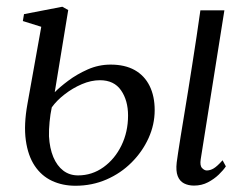

<svg xmlns="http://www.w3.org/2000/svg" viewBox="-20 -554 753 584"><path d="M570 10.5Q553 10.5 539.8 3.8Q526.5 -3 520.5 -18.5Q514.5 -34 517.5 -60Q518.5 -69.5 521.8 -90Q525 -110.5 529.5 -139.2Q534 -168 540 -203.2Q546 -238.5 552.2 -278Q558.5 -317.5 565 -359Q571.5 -400.5 577.8 -442Q584 -483.5 589.5 -522.5H662.5L590.5 -69.5Q587.5 -50.5 594.5 -43Q601.5 -35.5 609 -35.5Q619.5 -35.5 630 -41.8Q640.5 -48 657 -66.5L667 -48Q659.5 -36.5 645.5 -23Q631.5 -9.5 612.5 0.5Q593.5 10.5 570 10.5ZM209.5 11Q170 11 138 -4Q106 -19 85.5 -49.8Q65 -80.5 58.5 -127.5Q52 -174.5 63.5 -238L105.5 -472.5L49.5 -490L53 -511L169.5 -533.5L187.5 -523.5L146.5 -273.5Q161 -288.5 187.2 -308.2Q213.5 -328 246.8 -342.8Q280 -357.5 316.5 -357.5Q360 -357.5 389.8 -340.8Q419.5 -324 435 -292.8Q450.5 -261.5 450.5 -219Q450.5 -175 431.8 -133.8Q413 -92.5 380.2 -59.8Q347.5 -27 303.8 -8Q260 11 209.5 11ZM217.5 -20.5Q260 -20.5 294.8 -45.5Q329.5 -70.5 349.5 -111.8Q369.5 -153 369.5 -202.5Q369.5 -248.5 348.2 -279.2Q327 -310 284 -310Q257 -310 229 -298Q201 -286 176.8 -267.2Q152.5 -248.5 137.5 -227.5Q133 -207 130.8 -183.2Q128.5 -159.5 129 -139.5Q131 -103 142.2 -76.2Q153.5 -49.5 172.5 -35Q191.5 -20.5 217.5 -20.5Z"/></svg>

Font: Merriweather 96pt Light
Style: Italic
Weight: 300
Italic angle: -7.8°
Version: Version 2.101